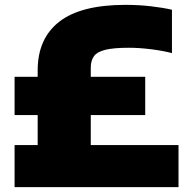

<svg xmlns="http://www.w3.org/2000/svg" viewBox="-20 -770 785 790"><path d="M40 0V-173H135V-296.5H40V-454H135V-480.5Q135 -611.5 224 -680.8Q313 -750 496.5 -750Q551.5 -750 600.8 -744.2Q650 -738.5 687.5 -730V-551.5Q652 -561 602.8 -567.2Q553.5 -573.5 510.5 -573.5Q448 -573.5 414 -565.2Q380 -557 366.8 -539Q353.5 -521 353.5 -491.5V-454H577.5V-296.5H353.5V-173H714.5V0Z"/></svg>

Font: Encode Sans Semi Expanded Black
Style: Regular
Weight: 900
Width: 6
Designer: Multiple Designers
Foundry: Impallari Type
Version: Version 3.000; ttfautohint (v1.8.3) -l 8 -r 50 -G 200 -x 14 